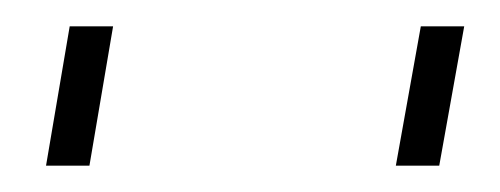

<svg xmlns="http://www.w3.org/2000/svg" viewBox="-20 -920 380 146"><path d="M281 -794 300 -900H333L314 -794ZM15 -794 33 -900H66L48 -794Z"/></svg>

Font: Tomorrow ExtraLight
Style: Italic
Weight: 275
Italic angle: -10°
Designer: Tony de Marco, Monica Rizzolli
Foundry: Just in Type
Version: Version 2.002